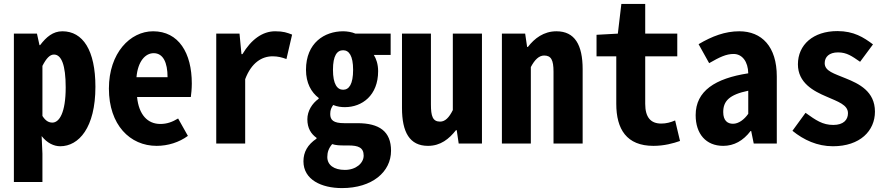

<svg xmlns="http://www.w3.org/2000/svg" viewBox="-20 -734 4540 982"><path d="M51 197H197V52L193 -38C221 -2 256 14 288 14C383 14 468 -81 468 -290C468 -477 404 -574 299 -574C251 -574 217 -545 185 -503H182L169 -562H51ZM248 -107C231 -107 214 -114 197 -141V-397C217 -436 235 -455 256 -455C294 -455 316 -402 316 -287C316 -157 283 -107 248 -107Z M781 12C839 12 896 -6 941 -39L891 -128C861 -110 834 -100 800 -100C735 -100 690 -147 681 -238H956C958 -252 961 -280 961 -307C961 -463 894 -574 763 -574C646 -574 537 -463 537 -281C537 -95 645 12 781 12ZM678 -339C685 -420 723 -462 766 -462C814 -462 837 -415 837 -339Z M1086 0H1234V-329C1266 -414 1320 -446 1374 -446C1400 -446 1421 -441 1445 -432L1474 -557C1448 -567 1430 -574 1387 -574C1322 -574 1264 -531 1220 -457H1215L1205 -562H1086Z M1729 228C1884 228 1980 145 1980 37C1980 -62 1920 -104 1808 -104H1741C1685 -104 1669 -120 1669 -151C1669 -173 1675 -183 1684 -197C1706 -188 1726 -186 1744 -186C1832 -186 1914 -246 1914 -370C1914 -406 1904 -434 1892 -453H1978V-562H1798C1780 -570 1755 -574 1735 -574C1640 -574 1545 -515 1545 -377C1545 -309 1572 -262 1610 -233V-229C1576 -205 1552 -166 1552 -124C1552 -78 1571 -49 1599 -29V-25C1553 6 1532 44 1532 91C1532 185 1624 228 1729 228ZM1735 -275C1705 -275 1683 -303 1683 -377C1683 -450 1704 -477 1735 -477C1765 -477 1786 -449 1786 -377C1786 -303 1765 -275 1735 -275ZM1744 135C1688 135 1654 110 1654 69C1654 45 1661 24 1679 3C1697 9 1716 10 1743 10H1763C1813 10 1840 21 1840 62C1840 100 1801 135 1744 135Z M2169 12C2234 12 2277 -24 2312 -68H2316L2326 0H2445V-562H2296V-171C2277 -133 2257 -112 2231 -112C2193 -112 2184 -140 2184 -200V-562H2036V-182C2036 -58 2075 12 2169 12Z M2547 0H2695V-391C2715 -429 2737 -450 2763 -450C2799 -450 2811 -427 2811 -367V0H2960V-380C2960 -504 2920 -574 2826 -574C2761 -574 2714 -538 2680 -494H2676L2666 -562H2547Z M3322 12C3377 12 3424 -1 3458 -13L3433 -118C3410 -108 3387 -102 3362 -102C3308 -102 3280 -134 3280 -203V-446H3444V-562H3280V-714H3158L3140 -562L3031 -556V-446H3132V-203C3132 -73 3185 12 3322 12Z M3679 12C3734 12 3781 -14 3819 -64H3822L3835 0H3953V-343C3953 -496 3876 -574 3761 -574C3689 -574 3622 -549 3553 -508L3607 -411C3661 -442 3694 -458 3732 -458C3776 -458 3806 -419 3807 -359C3638 -333 3538 -269 3538 -145C3538 -49 3591 12 3679 12ZM3729 -101C3701 -101 3679 -117 3679 -161C3679 -217 3710 -250 3807 -270V-152C3787 -123 3758 -101 3729 -101Z M4240 14C4379 14 4455 -65 4455 -163C4455 -267 4373 -306 4306 -333C4246 -358 4198 -370 4198 -411C4198 -443 4221 -466 4266 -466C4311 -466 4337 -447 4379 -418L4445 -507C4397 -543 4347 -575 4263 -575C4139 -575 4061 -505 4061 -405C4061 -310 4141 -268 4207 -240C4266 -214 4317 -198 4317 -155C4317 -121 4294 -95 4242 -95C4187 -95 4153 -119 4100 -157L4033 -65C4091 -18 4160 14 4240 14Z"/></svg>

Font: Noto Sans Mono CJK HK
Style: Bold
Weight: 700
Designer: Ryoko NISHIZUKA 西塚涼子 (kana, bopomofo & ideographs); Paul D. Hunt (Latin, Greek & Cyrillic); Sandoll Communications 산돌커뮤니
Foundry: Adobe
Version: Version 2.004;hotconv 1.0.118;makeotfexe 2.5.65603